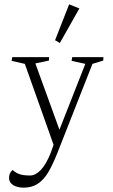

<svg xmlns="http://www.w3.org/2000/svg" viewBox="-20 -676 518 880"><path d="M242.7 25.9 403.8 -383.3 453.1 -398.4 454.1 -414.1H311L308.1 -397L371.1 -383.3L252.4 -81.5L142.1 -385.3L204.1 -398.4L205.1 -414.1H36.1L33.2 -397L93.8 -383.3L225.6 -12.2L212.9 23.4Q191.9 77.1 167.2 102.8Q142.6 128.4 118.2 128.4Q88.4 128.4 70.6 122.6Q52.7 116.7 37.6 103Q21.5 116.7 21.5 139.6Q21.5 160.6 40.5 172.4Q59.6 184.1 88.4 184.1Q126 184.1 153.1 166.3Q180.2 148.4 200.4 114.7Q220.7 81.1 242.7 25.9ZM254.4 -479 343.8 -637.2 296.9 -656.2 232.4 -491.7Z"/></svg>

Font: Neuton ExtraLight
Style: Regular
Weight: 275
Designer: Brian M Zick
Foundry: Brian M Zick
Version: Version 1.560